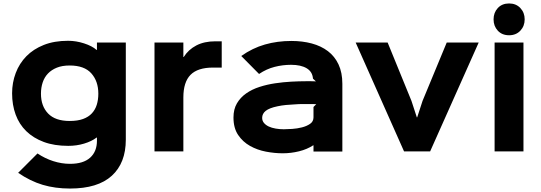

<svg xmlns="http://www.w3.org/2000/svg" viewBox="-20 -876 3131 1111"><path d="M708 -630V-68Q708 67 627 141Q546 215 385 215Q299 215 227 193.5Q155 172 85 124L197 12Q240 41 288.5 56.5Q337 72 385 72Q462 72 501.5 36.5Q541 1 541 -62V-80H539Q510 -58 466.5 -45Q423 -32 375 -32Q294 -32 233.5 -54.5Q173 -77 132 -117Q91 -157 70.5 -213Q50 -269 50 -336Q50 -398 71 -453.5Q92 -509 132.5 -550.5Q173 -592 233.5 -616Q294 -640 374 -640Q420 -640 466.5 -625Q513 -610 539 -587H541V-630ZM549 -334Q549 -406 508.5 -451.5Q468 -497 383 -497Q340 -497 309 -484.5Q278 -472 257.5 -450.5Q237 -429 227 -399Q217 -369 217 -334Q217 -262 258.5 -219Q300 -176 383 -176Q429 -176 460.5 -187.5Q492 -199 511.5 -220Q531 -241 540 -270Q549 -299 549 -334Z M1263 -485H1213Q1124 -485 1082.5 -443Q1041 -401 1041 -312V0H874V-630H1041V-546H1043Q1070 -589 1116 -613Q1162 -637 1226 -637H1263Z M1961 -391V1H1794V-35H1792Q1757 -12 1710.5 -0.5Q1664 11 1616 11Q1569 11 1519 1.5Q1469 -8 1427 -31.5Q1385 -55 1358 -95Q1331 -135 1331 -196Q1331 -244 1351 -278Q1371 -312 1404.5 -335.5Q1438 -359 1481.5 -373Q1525 -387 1572 -394Q1619 -401 1665.5 -403.5Q1712 -406 1752 -406Q1754 -406 1762 -406Q1770 -406 1779.5 -406Q1789 -406 1797.5 -405.5Q1806 -405 1808 -405L1791 -421Q1788 -461 1754.5 -481Q1721 -501 1664 -501Q1616 -501 1569 -489Q1522 -477 1479 -448L1376 -552Q1441 -598 1513 -618.5Q1585 -639 1666 -639Q1730 -639 1784 -624.5Q1838 -610 1877.5 -580Q1917 -550 1939 -503Q1961 -456 1961 -391ZM1810 -273Q1808 -273 1802 -273.5Q1796 -274 1790 -274Q1784 -274 1778.5 -274Q1773 -274 1772 -274Q1752 -274 1731.5 -274Q1711 -274 1685 -272Q1660 -271 1634.5 -268.5Q1609 -266 1586 -261Q1538 -251 1517.5 -234.5Q1497 -218 1497 -194Q1497 -177 1507.5 -164.5Q1518 -152 1535 -144Q1552 -136 1575 -132Q1598 -128 1622 -128Q1641 -128 1670.5 -130Q1700 -132 1727.5 -139Q1755 -146 1774.5 -159.5Q1794 -173 1794 -197V-257Z M2750 -630 2469 0H2318L2038 -630H2223L2361 -292L2392 -197H2394L2425 -292L2565 -630Z M3016 -764Q3016 -725 2991 -698.5Q2966 -672 2926 -672Q2885 -672 2860.5 -698.5Q2836 -725 2836 -764Q2836 -803 2860.5 -829.5Q2885 -856 2926 -856Q2966 -856 2991 -829.5Q3016 -803 3016 -764ZM3009 0H2842V-630H3009Z"/></svg>

Font: TypoPRO Sinkin Sans
Style: 700 Bold
Weight: 700
Designer: Keith Bates
Foundry: K-Type
Version: Sinkin Sans (version 1.0)  by Keith Bates   •   © 2014   www